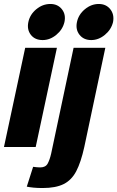

<svg xmlns="http://www.w3.org/2000/svg" viewBox="-31 -741 592 968"><path d="M184 -539Q145 -539 124.5 -565.5Q104 -592 112 -630Q120 -668 152 -694.5Q184 -721 223 -721Q260 -721 281 -694.5Q302 -668 294 -630Q285 -592 253 -565.5Q221 -539 184 -539ZM-11 0 96 -500H256L149 0ZM429 -539Q391 -539 370 -565.5Q349 -592 357 -630Q365 -668 397 -694.5Q429 -721 467 -721Q504 -721 525 -694.5Q546 -668 539 -630Q530 -592 498 -565.5Q466 -539 429 -539ZM500 -500 394 0Q377 77 353.5 122Q330 167 290 187Q250 207 184 207Q158 207 138 205Q118 203 104 200L136 100Q157 103 172 103Q199 103 209.5 83.5Q220 64 227 33L340 -500Z"/></svg>

Font: Epunda Sans ExtraBold
Style: Italic
Weight: 800
Italic angle: -12.0243°
Designer: Simon Atzbach
Foundry: typofactur
Version: Version 2.204; ttfautohint (v1.8.4.7-5d5b)